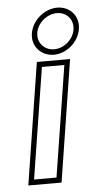

<svg xmlns="http://www.w3.org/2000/svg" viewBox="-49 -676 362 708"><g transform="rotate(-5 132.0 -322.0)"><path d="M89 -558C81 -510 116 -472 163 -472C210 -472 255 -510 263 -558C271 -606 237 -644 190 -644C143 -644 97 -606 89 -558ZM109 -558C115 -595 151 -624 187 -624C223 -624 249 -595 243 -558C237 -521 202 -492 166 -492C130 -492 103 -521 109 -558ZM27 0H150L221 -451H98ZM50 -20 115 -431H198L133 -20Z"/></g></svg>

Font: Charger Pro
Style: OlObl
Weight: 900
Designer: Jasper
Foundry: Cannot Into Space Fonts
Version: Version 1.09